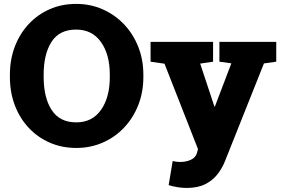

<svg xmlns="http://www.w3.org/2000/svg" viewBox="-20 -741 1431 975"><path d="M367.7 10.3Q293.9 10.3 232.2 -16.8Q170.4 -43.9 125 -92.8Q79.6 -141.6 54.9 -207.3Q30.3 -272.9 30.3 -350.1V-361.3Q30.3 -438 54.9 -503.4Q79.6 -568.8 124.8 -617.7Q169.9 -666.5 231.4 -693.8Q293 -721.2 366.7 -721.2Q439 -721.2 501 -693.8Q563 -666.5 609.6 -617.7Q656.2 -568.8 682.1 -503.4Q708 -438 708 -361.3V-350.1Q708 -272.9 682.1 -207.3Q656.2 -141.6 609.9 -92.8Q563.5 -43.9 501.5 -16.8Q439.5 10.3 367.7 10.3ZM367.7 -119.6Q448.2 -119.6 492.9 -182.9Q537.6 -246.1 537.6 -350.1V-362.3Q537.6 -464.4 492.7 -527.6Q447.8 -590.8 366.7 -590.8Q281.2 -590.8 241.5 -528.3Q201.7 -465.8 201.7 -362.3V-350.1Q201.7 -245.6 242.2 -182.6Q282.7 -119.6 367.7 -119.6ZM928.2 213.4Q884.8 213.4 836.4 199.2L856.9 76.7Q875 81.5 894.5 81.5Q925.8 81.5 950 70.1Q974.1 58.6 980.5 34.7L985.4 16.1L815.4 -417.5L744.6 -427.7V-528.3H1062V-427.7L996.6 -418L1067.4 -204.1L1068.4 -200.2H1071.3L1154.8 -419.4L1094.2 -427.7V-528.3H1382.8V-427.7L1320.3 -418.9L1122.6 77.1Q1108.4 112.8 1084.5 143.8Q1060.5 174.8 1022.5 194.1Q984.4 213.4 928.2 213.4Z"/></svg>

Font: Roboto Slab Black
Style: Regular
Weight: 900
Designer: Google
Version: Version 2.000; ttfautohint (v1.8.1.43-b0c9)